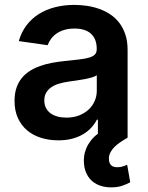

<svg xmlns="http://www.w3.org/2000/svg" viewBox="-20 -573 615 799"><path d="M223 11Q183.9 11 150.6 0.5Q117.2 -9.9 92.7 -30.7Q68.2 -51.5 54.3 -82.2Q40.5 -112.9 40.5 -153.1Q40.5 -183.9 48.5 -207.4Q56.5 -230.8 70.7 -248.2Q84.9 -265.6 104.4 -277.9Q123.9 -290.1 146.8 -298.3Q169.7 -306.5 195.5 -311.3Q221.2 -316.1 247.5 -318.9Q283.7 -322.8 309.3 -325.6Q334.9 -328.5 351 -333.3Q367.2 -338.1 374.8 -346.1Q382.5 -354 382.5 -367.9V-370Q382.5 -410.5 358.8 -432.4Q335.2 -454.2 290.1 -454.2Q266.7 -454.2 248 -448.7Q229.4 -443.2 215.6 -433.6Q201.7 -424 192.5 -411.4Q183.2 -398.8 178.3 -384.9L58.2 -402Q68.9 -439.3 90.2 -467.5Q111.5 -495.7 141.5 -514.6Q171.5 -533.4 209 -543Q246.4 -552.6 289.4 -552.6Q315.3 -552.6 342 -548.7Q368.6 -544.7 393.1 -536Q417.6 -527.3 439.1 -513Q460.6 -498.6 476.6 -477.8Q492.5 -457 501.8 -429Q511 -400.9 511 -365.1V0Q494.7 9.2 480.5 18.8Q466.3 28.4 455.8 39.1Q445.3 49.7 439.3 61.6Q433.2 73.5 433.2 87.4Q433.2 104.4 441.6 113.6Q449.9 122.9 468.4 122.9Q481.9 122.9 492 119.3Q502.1 115.8 509.2 112.9L522 185.4Q509.2 192.8 489.3 199.8Q469.5 206.7 442.5 206.7Q419.7 206.7 400.2 200.6Q380.7 194.6 365.9 182.7Q351.2 170.8 342 153.2Q332.7 135.7 329.9 112.9Q327.8 95.9 329.9 78.5Q332 61.1 339.1 44.2Q346.2 27.3 358.1 11.9Q370 -3.6 387.4 -16.3V-74.9H383.2Q374.3 -57.9 360.3 -42.3Q346.2 -26.6 326.3 -14.7Q306.5 -2.8 280.7 4.1Q255 11 223 11ZM256.4 -83.5Q285.5 -83.5 308.8 -92.5Q332 -101.6 348.5 -116.8Q365.1 -132.1 373.9 -152.5Q382.8 -172.9 382.8 -195.7V-259.9Q376.4 -255 362 -250.7Q347.7 -246.4 330.3 -243.3Q312.9 -240.1 295.3 -237.6Q277.7 -235.1 264.9 -233.3Q243.3 -230.1 225 -224.6Q206.7 -219.1 193.2 -209.7Q179.7 -200.3 172.1 -187Q164.4 -173.7 164.4 -155.2Q164.4 -137.4 171.2 -124.1Q177.9 -110.8 190.2 -101.7Q202.4 -92.7 219.3 -88.1Q236.2 -83.5 256.4 -83.5Z"/></svg>

Font: Interop SemBd
Style: Regular
Weight: 600
Designer: Rasmus Andersson, Google, Jang Haemin
Foundry: jhaemin
Version: Version 1.008